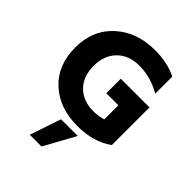

<svg xmlns="http://www.w3.org/2000/svg" viewBox="-260 -825 1226 1226"><g transform="rotate(45 353.0 -212.0)"><path d="M646 -62Q550 8 404 8Q242 8 141 -85Q40 -178 40 -338Q40 -496 145.5 -591Q251 -686 413 -686Q527 -686 610 -644V-490Q514 -545 413 -545Q318 -545 262 -488.5Q206 -432 206 -338Q206 -243 261 -187Q316 -131 411 -131Q454 -131 496 -144V-271H387V-402H646ZM335 262H229L300 51H451Z"/></g></svg>

Font: Hind Siliguri
Style: Bold
Weight: 700
Designer: Jyotish Sonowal
Foundry: Indian Type Foundry
Version: Version 1.001;PS 1.0;hotconv 1.0.86;makeotf.lib2.5.63406; tt